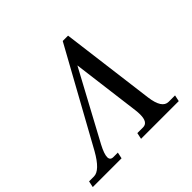

<svg xmlns="http://www.w3.org/2000/svg" viewBox="-232 -930 1129 1129"><g transform="rotate(-45 332.0 -366.0)"><path d="M381.8 -569.8Q178.7 -194.3 151.4 -142.3Q124 -90.3 124 -64.5Q124 -39.1 150.4 -39.1H187.5L179.2 0H-60.1L-51.8 -39.1H-11.2Q38.6 -39.1 96.7 -142.1L422.4 -732.4H466.8L542.5 -142.1Q556.2 -39.1 609.9 -39.1H663.1L654.8 0H341.3L349.6 -39.1H397Q439 -39.1 439 -105Q439 -121.6 436.5 -142.1Z"/></g></svg>

Font: Munson
Style: Italic
Weight: 400
Italic angle: -12°
Designer: Paul James MIller
Foundry: High-Logic / Made with FontCreator
Version: Version 2.10;May 5, 2019;FontCreator 11.5.0.2430 64-bit